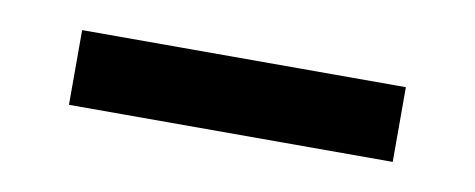

<svg xmlns="http://www.w3.org/2000/svg" viewBox="-27 -822 507 205"><g transform="rotate(10 226.5 -719.5)"><path d="M51 -679H402V-760H51Z"/></g></svg>

Font: Noto Serif KR Black
Style: Regular
Weight: 900
Version: Version 1.001;PS 1.001;hotconv 16.6.54;makeotf.lib2.5.65590